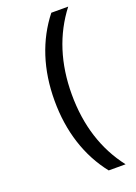

<svg xmlns="http://www.w3.org/2000/svg" viewBox="-174 -887 764 1079"><g transform="rotate(-20 207.5 -347.5)"><path d="M128 -348Q128 -487 166.5 -605.5Q205 -724 280 -819H381Q231 -624 231 -348Q231 -70 381 124H280Q205 29 166.5 -90Q128 -209 128 -348Z"/></g></svg>

Font: Application Medium
Style: Regular
Weight: 500
Designer: Wei Huang
Foundry: Wei Huang
Version: Version 0.012